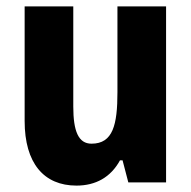

<svg xmlns="http://www.w3.org/2000/svg" viewBox="-20 -570 597 600"><path d="M499 -550H347V-282C347 -180 333 -121 266 -121C225 -121 209 -160 209 -237V-550H57V-192C57 -60 117 10 219 10C279 10 326 -16 355 -69H363L381 0H499Z"/></svg>

Font: Noto Sans Khmer UI Condensed ExtraBold
Style: Regular
Weight: 800
Width: 3
Designer: Danh Hong and the Monotype Design Team
Foundry: Monotype Imaging Inc.
Version: Version 2.002